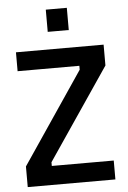

<svg xmlns="http://www.w3.org/2000/svg" viewBox="-60 -939 653 982"><g transform="rotate(-5 267.0 -448.0)"><path d="M321 -782V-896H213V-782ZM359 -595V-575L42 -106V0H492V-97H174V-116L492 -585V-692H42V-595Z"/></g></svg>

Font: RazerF5 SemiBold
Style: Regular
Weight: 600
Foundry: Razer Inc.
Version: Version 2